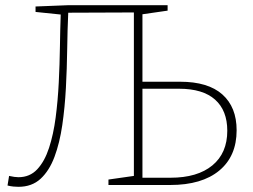

<svg xmlns="http://www.w3.org/2000/svg" viewBox="-20 -713 977 740"><path d="M51 7Q42 7 31.5 6Q21 5 9 2L15 -35Q37 -30 51 -30Q95 -30 123.5 -60.5Q152 -91 169 -143Q186 -195 194.5 -260Q203 -325 206.5 -395.5Q210 -466 211 -534Q212 -602 214 -657L117 -667V-688L244 -693H626V-672L529 -658V-398H674Q782 -398 837 -349Q892 -300 892 -211Q892 -111 825 -55.5Q758 0 636 0H398V-21L496 -35V-665L243 -664Q240 -599 239 -524.5Q238 -450 234 -374.5Q230 -299 220 -230.5Q210 -162 190 -108.5Q170 -55 136.5 -24Q103 7 51 7ZM670 -371H529V-28H637Q741 -28 798.5 -75.5Q856 -123 856 -209Q856 -287 809 -329Q762 -371 670 -371Z"/></svg>

Font: Bitter ExtraLight
Style: Regular
Weight: 200
Designer: Sol Matas, and Bitter project Authors
Foundry: Sol Matas
Version: Version 2.001